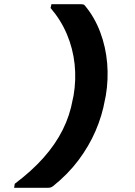

<svg xmlns="http://www.w3.org/2000/svg" viewBox="-20 -771 640 911"><path d="M232 112Q225 117 220 118.5Q215 120 207 120Q183 120 156.5 120Q130 120 102 120Q74 120 47 120L50 101Q130 41 186.5 -22.5Q243 -86 277.5 -155Q312 -224 325 -299L329 -317Q342 -393 334 -467Q326 -541 297.5 -608.5Q269 -676 220 -733L224 -751Q252 -751 274.5 -751Q297 -751 318.5 -751Q340 -751 365 -751Q370 -751 375 -750Q380 -749 384 -743Q429 -689 455.5 -618.5Q482 -548 488.5 -471Q495 -394 482 -317L478 -298Q465 -223 433.5 -150Q402 -77 352 -10.5Q302 56 232 112Z"/></svg>

Font: RecMonoLinear Nerd Font Mono
Style: Bold Italic
Weight: 700
Italic angle: -10°
Monospace: yes
Version: Version 1.085; ttfautohint (v1.8.4.7-5d5b);Nerd Fonts 3.2.1